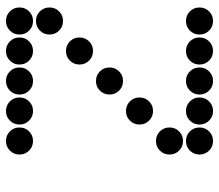

<svg xmlns="http://www.w3.org/2000/svg" viewBox="-65 -670 730 640"><g transform="rotate(90 300.0 -350.0)"><path d="M49 -695Q31 -695 18 -682Q5 -669 5 -651V-649Q5 -631 18 -618Q31 -605 49 -605H51Q69 -605 82 -618Q95 -631 95 -649V-651Q95 -669 82 -682Q69 -695 51 -695ZM149 -695Q131 -695 118 -682Q105 -669 105 -651V-649Q105 -631 118 -618Q131 -605 149 -605H151Q169 -605 182 -618Q195 -631 195 -649V-651Q195 -669 182 -682Q169 -695 151 -695ZM249 -695Q231 -695 218 -682Q205 -669 205 -651V-649Q205 -631 218 -618Q231 -605 249 -605H251Q269 -605 282 -618Q295 -631 295 -649V-651Q295 -669 282 -682Q269 -695 251 -695ZM349 -695Q331 -695 318 -682Q305 -669 305 -651V-649Q305 -631 318 -618Q331 -605 349 -605H351Q369 -605 382 -618Q395 -631 395 -649V-651Q395 -669 382 -682Q369 -695 351 -695ZM449 -695Q431 -695 418 -682Q405 -669 405 -651V-649Q405 -631 418 -618Q431 -605 449 -605H451Q469 -605 482 -618Q495 -631 495 -649V-651Q495 -669 482 -682Q469 -695 451 -695ZM449 -595Q431 -595 418 -582Q405 -569 405 -551V-549Q405 -531 418 -518Q431 -505 449 -505H451Q469 -505 482 -518Q495 -531 495 -549V-551Q495 -569 482 -582Q469 -595 451 -595ZM349 -495Q331 -495 318 -482Q305 -469 305 -451V-449Q305 -431 318 -418Q331 -405 349 -405H351Q369 -405 382 -418Q395 -431 395 -449V-451Q395 -469 382 -482Q369 -495 351 -495ZM249 -395Q231 -395 218 -382Q205 -369 205 -351V-349Q205 -331 218 -318Q231 -305 249 -305H251Q269 -305 282 -318Q295 -331 295 -349V-351Q295 -369 282 -382Q269 -395 251 -395ZM149 -295Q131 -295 118 -282Q105 -269 105 -251V-249Q105 -231 118 -218Q131 -205 149 -205H151Q169 -205 182 -218Q195 -231 195 -249V-251Q195 -269 182 -282Q169 -295 151 -295ZM49 -195Q31 -195 18 -182Q5 -169 5 -151V-149Q5 -131 18 -118Q31 -105 49 -105H51Q69 -105 82 -118Q95 -131 95 -149V-151Q95 -169 82 -182Q69 -195 51 -195ZM49 -95Q31 -95 18 -82Q5 -69 5 -51V-49Q5 -31 18 -18Q31 -5 49 -5H51Q69 -5 82 -18Q95 -31 95 -49V-51Q95 -69 82 -82Q69 -95 51 -95ZM149 -95Q131 -95 118 -82Q105 -69 105 -51V-49Q105 -31 118 -18Q131 -5 149 -5H151Q169 -5 182 -18Q195 -31 195 -49V-51Q195 -69 182 -82Q169 -95 151 -95ZM249 -95Q231 -95 218 -82Q205 -69 205 -51V-49Q205 -31 218 -18Q231 -5 249 -5H251Q269 -5 282 -18Q295 -31 295 -49V-51Q295 -69 282 -82Q269 -95 251 -95ZM349 -95Q331 -95 318 -82Q305 -69 305 -51V-49Q305 -31 318 -18Q331 -5 349 -5H351Q369 -5 382 -18Q395 -31 395 -49V-51Q395 -69 382 -82Q369 -95 351 -95ZM449 -95Q431 -95 418 -82Q405 -69 405 -51V-49Q405 -31 418 -18Q431 -5 449 -5H451Q469 -5 482 -18Q495 -31 495 -49V-51Q495 -69 482 -82Q469 -95 451 -95Z"/></g></svg>

Font: Doto Rounded Black
Style: Regular
Weight: 900
Monospace: yes
Version: Version 1.000